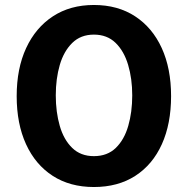

<svg xmlns="http://www.w3.org/2000/svg" viewBox="-20 -731 754 771"><path d="M667 -345Q667 -456 629.5 -538Q592 -620 522.5 -665.5Q453 -711 357 -711Q262 -711 192.5 -665.5Q123 -620 85 -538Q47 -456 47 -345Q47 -234 84.5 -152Q122 -70 191.5 -25Q261 20 357 20Q454 20 523.5 -25Q593 -70 630 -152Q667 -234 667 -345ZM511 -348Q511 -281 495 -225.5Q479 -170 445 -137Q411 -104 357 -104Q304 -104 270 -137Q236 -170 220 -225.5Q204 -281 204 -348Q204 -415 220 -470Q236 -525 270 -558.5Q304 -592 357 -592Q410 -592 444 -559Q478 -526 494.5 -470.5Q511 -415 511 -348Z"/></svg>

Font: Repo Bold
Style: Bold
Weight: 700
Designer: Stefan Peev
Foundry: Context Ltd
Version: Version 1.502